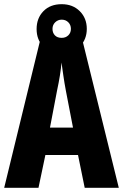

<svg xmlns="http://www.w3.org/2000/svg" viewBox="-20 -898 588 918"><path d="M385 0 353 -157H197L164 0H0L174 -714H372L548 0ZM295 -464Q288 -501 283 -536Q278 -571 274 -599Q272 -572 266.5 -537.5Q261 -503 253 -466L219 -288H329ZM275 -641Q220 -641 187.5 -674.5Q155 -708 155 -759Q155 -811 187.5 -844.5Q220 -878 275 -878Q328 -878 361.5 -844.5Q395 -811 395 -760Q395 -710 362 -675.5Q329 -641 275 -641ZM275 -717Q294 -717 306.5 -729Q319 -741 319 -760Q319 -779 306.5 -791.5Q294 -804 275 -804Q257 -804 244 -791.5Q231 -779 231 -760Q231 -741 242.5 -729Q254 -717 275 -717Z"/></svg>

Font: Noto Sans Lao Looped ExtraCondensed ExtraBold
Style: Regular
Weight: 800
Width: 2
Designer: Mark Frömberg, Ben Mitchell
Foundry: The Fontpad Ltd
Version: Version 1.002; ttfautohint (v1.8.4.7-5d5b)